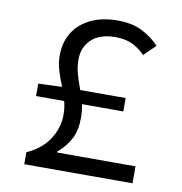

<svg xmlns="http://www.w3.org/2000/svg" viewBox="-75 -720 750 791"><g transform="rotate(10 300.0 -325.0)"><path d="M78 0V-50Q140 -78 171 -126Q202 -174 202 -230Q202 -260 193.5 -290Q185 -320 173 -349Q161 -378 152.5 -407.5Q144 -437 144 -466Q144 -523 170 -564Q196 -605 243.5 -627.5Q291 -650 354 -650Q416 -650 458 -628.5Q500 -607 530 -575L482 -528Q459 -552 429.5 -566.5Q400 -581 358 -581Q293 -581 258 -548.5Q223 -516 223 -464Q223 -434 230.5 -406.5Q238 -379 248.5 -351Q259 -323 267 -293Q275 -263 275 -229Q275 -177 257 -141.5Q239 -106 203 -75V-71H531V0ZM77 -285V-337L180 -341H442V-285Z"/></g></svg>

Font: Source Code Pro
Style: Regular
Weight: 400
Monospace: yes
Designer: Paul D. Hunt, Teo Tuominen
Foundry: Adobe Systems Incorporated
Version: Version 1.018;hotconv 1.0.116;makeotfexe 2.5.65601